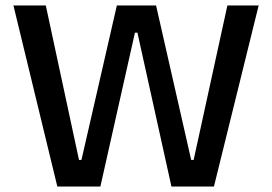

<svg xmlns="http://www.w3.org/2000/svg" viewBox="-20 -680 992 700"><path d="M189 0 29 -660H147L268 -97H277L406 -660H549L677 -97H686L809 -660H923L760 0H605L481 -561H472L346 0Z"/></svg>

Font: Bricolage Grotesque 48pt Condensed ExtraBold Medium
Style: Regular
Weight: 500
Version: Version 1.000;gftools[0.9.30]